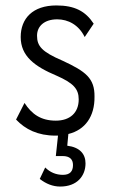

<svg xmlns="http://www.w3.org/2000/svg" viewBox="-20 -488 415 705"><path d="M184 10C187 10 190 10 193 10L185 85H210C236 85 248 97 248 118C248 141 237 154 211 154C186 154 164 145 146 127L126 169C149 187 174 197 201 197C264 197 294 157 294 112C294 78 274 53 227 47L231 4C293 -11 328 -61 327 -133C328 -201 294 -226 210 -265C133 -298 116 -319 116 -357C116 -392 143 -417 190 -417C230 -417 269 -397 291 -352L324 -401C294 -447 254 -468 187 -468C100 -468 56 -420 56 -352C56 -282 107 -244 188 -210C249 -183 269 -162 269 -123C269 -74 237 -45 185 -45C129 -45 96 -70 70 -110L39 -49C73 -13 119 10 184 10Z"/></svg>

Font: Inconsolata Condensed Thin
Style: Regular
Weight: 100
Width: 3
Monospace: yes
Designer: Raph Levien, Cyreal, Brenton Simpson
Foundry: Raph Levien, Cyreal, Google
Version: Version 3.100